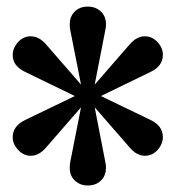

<svg xmlns="http://www.w3.org/2000/svg" viewBox="-20 -675 540 590"><path d="M229 -415 195.8 -583Q194.3 -591.3 194.3 -600.1Q194.3 -623 208 -637.7Q223.6 -654.8 250 -654.8Q271.5 -654.8 286.6 -642.6Q305.7 -627.4 305.7 -600.1Q305.7 -591.8 303.7 -583L271 -415L378.9 -539.1Q400.4 -563.5 425.3 -563.5Q447.3 -563.5 464.4 -545.4Q480.5 -527.8 480.5 -506.3Q480.5 -472.2 442.9 -454.1L290 -379.9L442.9 -306.2Q480.5 -288.1 480.5 -253.4Q480.5 -235.8 468.8 -219.7Q451.2 -196.3 425.3 -196.3Q400.4 -196.3 378.9 -221.2L271 -345.2L303.7 -176.8Q305.7 -168 305.7 -159.7Q305.7 -136.7 292 -122.1Q276.4 -105 249.5 -105Q228 -105 213.4 -117.2Q194.3 -132.3 194.3 -159.2Q194.3 -168.9 195.8 -176.8L229 -345.2L121.1 -221.2Q99.6 -196.3 74.2 -196.3Q52.2 -196.3 35.2 -214.8Q19 -232.4 19 -253.4Q19 -287.6 57.1 -306.2L210 -379.9L57.1 -454.1Q19 -472.2 19 -506.3Q19 -523.9 30.8 -540Q48.3 -563.5 74.2 -563.5Q99.6 -563.5 121.1 -539.1Z"/></svg>

Font: BIZ UDGothic
Style: Bold
Weight: 700
Monospace: yes
Designer: TypeBank Co., Ltd.
Foundry: Morisawa Inc.
Version: Version 1.05